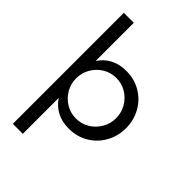

<svg xmlns="http://www.w3.org/2000/svg" viewBox="-287 -872 1223 1223"><g transform="rotate(45 325.0 -260.0)"><path d="M165 -416Q194 -461 240.5 -485.5Q287 -510 348 -510Q421 -510 479.5 -475.5Q538 -441 571.5 -381Q605 -321 605 -250Q605 -179 571.5 -119Q538 -59 479.5 -24.5Q421 10 348 10Q287 10 240.5 -14.5Q194 -39 165 -84V240H75V-760H165ZM515 -250Q515 -300 490.5 -342Q466 -384 425 -408.5Q384 -433 335 -433Q286 -433 245 -408.5Q204 -384 179.5 -342Q155 -300 155 -250Q155 -201 179.5 -159Q204 -117 245 -92.5Q286 -68 335 -68Q384 -68 425 -92.5Q466 -117 490.5 -159Q515 -201 515 -250Z"/></g></svg>

Font: Goli
Style: Regular
Weight: 400
Designer: jaikishan Patel
Foundry: MagicType
Version: Version 1.000